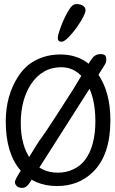

<svg xmlns="http://www.w3.org/2000/svg" viewBox="-20 -893 557 934"><path d="M396 -843Q396 -832 384 -809Q372 -786 355 -762Q338 -738 319.5 -718Q301 -698 288 -692Q282 -690 278 -690Q261 -690 261 -710Q261 -719 269.5 -744.5Q278 -770 290 -797Q302 -824 316 -846Q330 -868 341 -871Q346 -873 349 -873Q352 -873 356 -873Q372 -873 384 -865Q396 -857 396 -843ZM73 -50Q73 -50 113 -115Q153 -180 160 -191Q167 -202 172 -209.5Q177 -217 182 -223Q197 -243 247 -320Q325 -440 337 -460Q349 -480 358 -495Q364 -506 406 -575Q423 -604 434 -616Q449 -630 469 -630Q493 -630 496 -614Q498 -605 496.5 -594.5Q495 -584 481 -564L125 -5Q109 21 88 21Q88 21 88 21Q69 21 60 10.5Q51 0 53 -10.5Q55 -21 73 -50ZM108 -108ZM45 0ZM400 -492Q354 -566 278 -566Q185 -566 129 -481Q81 -404 81 -295Q81 -186 129 -118Q179 -53 261 -53Q302 -53 336 -69Q406 -101 431 -195Q444 -243 444 -303Q444 -419 400 -492ZM8 -302Q8 -428 69 -522Q90 -554 119 -578Q185 -628 273 -628Q393 -628 458 -531Q517 -444 517 -308Q517 -139 432 -56Q362 12 258 12Q146 12 80 -64Q8 -147 8 -302Z"/></svg>

Font: Scratch Savers
Style: Book
Weight: 400
Designer: Pablo Impallari, Rodrigo Fuenzalida, Brenda Gallo
Foundry: Pablo Impallari, Rodrigo Fuenzalida, Brenda Gallo
Version: Version 4.0b1